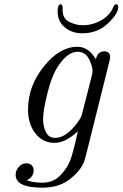

<svg xmlns="http://www.w3.org/2000/svg" viewBox="-20 -657 564 883"><path d="M51.8 147Q51.8 127.9 65.9 111.1Q80.1 94.2 101.1 94.2Q117.2 94.2 126 103.5Q134.8 112.8 134.8 127Q134.8 156.7 103 171.9Q131.8 183.1 174.8 183.1Q224.6 183.1 256.3 150.6Q288.1 118.2 301.8 83Q315.9 49.8 337.9 -53.2Q280.8 0 231 0Q176.8 0 142.8 -43.5Q108.9 -86.9 108.9 -152.8Q108.9 -260.7 181.4 -351.3Q253.9 -441.9 335.9 -441.9Q386.7 -441.9 420.9 -384.8Q428.7 -420.9 460 -420.9Q472.2 -420.9 479.5 -414.1Q486.8 -407.2 486.8 -395Q486.8 -390.1 484.9 -381.8L377.9 46.9Q368.2 83 365.2 90.8Q347.2 131.8 298.6 168.9Q250 206.1 174.8 206.1Q51.8 206.1 51.8 147ZM178.2 -108.9Q178.2 -75.7 191.2 -49.3Q204.1 -22.9 233.9 -22.9Q284.7 -22.9 337.9 -95.2Q351.1 -113.3 356 -127.9Q358.9 -136.7 398.9 -295.9Q405.8 -321.8 405.8 -330.1Q405.8 -353 388.9 -386Q372.1 -418.9 336.9 -418.9Q293.9 -418.9 252 -359.9Q219.7 -314.9 199 -231.9Q178.2 -148.9 178.2 -108.9ZM245.1 -603Q245.1 -637.2 258.8 -637.2Q267.6 -637.2 268.1 -621.1V-609.9Q268.1 -572.8 297.6 -556.9Q327.1 -541 361.8 -541Q405.8 -541 445.3 -563.5Q484.9 -585.9 500 -622.1Q504.9 -637.2 514.2 -637.2Q523.9 -637.2 523.9 -625Q523.9 -594.2 476.1 -549.1Q428.2 -503.9 358.9 -503.9Q310.1 -503.9 277.6 -531.5Q245.1 -559.1 245.1 -603Z"/></svg>

Font: CMU Classical Serif
Style: Italic
Weight: 500
Italic angle: -14.04°
Version: Version 0.7.0